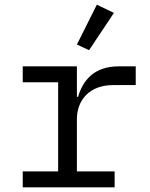

<svg xmlns="http://www.w3.org/2000/svg" viewBox="-20 -799 640 819"><path d="M77 0H469V-68H308V-291C308 -371 361 -436 462 -436H559V-516H487C379 -516 333 -454 313 -386H308V-516H77V-448H228V-68H77ZM466 -744 393 -779 308 -609 360 -585Z"/></svg>

Font: IBM Plex Mono
Style: Regular
Weight: 400
Monospace: yes
Designer: Mike Abbink, Paul van der Laan, Pieter van Rosmalen
Foundry: Bold Monday
Version: Version 2.004